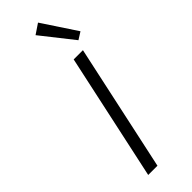

<svg xmlns="http://www.w3.org/2000/svg" viewBox="-300 -924 940 940"><g transform="rotate(-45 170.0 -454.5)"><path d="M302 -708 171 -874 223 -909 340 -732ZM77 0 219 -658H283L141 0Z"/></g></svg>

Font: EauTest Semilight
Style: Italic
Weight: 300
Italic angle: -12°
Designer: Christian Thalmann (Catharsis Fonts)
Version: Version 0.001;PS 000.001;hotconv 1.0.88;makeotf.lib2.5.64775